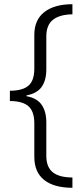

<svg xmlns="http://www.w3.org/2000/svg" viewBox="-20 -734 399 912"><path d="M324 158Q237 158 190 121Q143 84 143 11V-148Q143 -205 115 -229.5Q87 -254 27 -254V-303Q87 -303 115 -327Q143 -351 143 -408V-568Q143 -640 191 -677Q239 -714 324 -714V-666Q263 -665 231.5 -640Q200 -615 200 -561V-404Q200 -353 178 -321.5Q156 -290 106 -281V-277Q156 -268 178 -236Q200 -204 200 -153V6Q200 60 231 84.5Q262 109 324 109Z"/></svg>

Font: Noto Sans Lao Looped Light
Style: Regular
Weight: 300
Designer: Mark Frömberg, Ben Mitchell
Foundry: The Fontpad Ltd
Version: Version 1.002; ttfautohint (v1.8.4.7-5d5b)